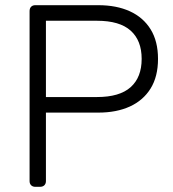

<svg xmlns="http://www.w3.org/2000/svg" viewBox="-20 -720 668 740"><path d="M116 0Q106 0 100 -6Q94 -12 94 -22V-677Q94 -688 100 -694Q106 -700 116 -700H359Q429 -700 480.5 -676.5Q532 -653 560.5 -607Q589 -561 589 -493Q589 -425 560.5 -379Q532 -333 480.5 -309.5Q429 -286 359 -286H157V-22Q157 -12 151 -6Q145 0 134 0ZM157 -346H354Q441 -346 483.5 -384Q526 -422 526 -493Q526 -564 483.5 -602Q441 -640 354 -640H157Z"/></svg>

Font: Rubik Light
Style: Regular
Weight: 300
Designer: Hubert and Fischer
Foundry: Hubert and Fischer
Version: Version 2.300;gftools[0.9.30]